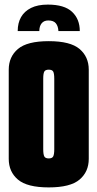

<svg xmlns="http://www.w3.org/2000/svg" viewBox="-20 -807 424 835"><path d="M188 -787Q260 -787 293.5 -755.5Q327 -724 327 -672H234Q233 -693 223 -705.5Q213 -718 190 -718Q171 -718 161 -705.5Q151 -693 151 -672H57Q57 -707 71.5 -732.5Q86 -758 115 -772.5Q144 -787 188 -787ZM192 8Q98 8 58 -26Q18 -60 18 -116V-504Q18 -560 58 -594Q98 -628 192 -628Q286 -628 326 -594Q366 -560 366 -504V-116Q366 -60 326 -26Q286 8 192 8ZM192 -118Q207 -118 211.5 -127Q216 -136 216 -158V-464Q216 -487 211.5 -495.5Q207 -504 192 -504Q177 -504 172.5 -495.5Q168 -487 168 -465V-158Q168 -136 172.5 -127Q177 -118 192 -118Z"/></svg>

Font: Smooch Sans Thin Black
Style: Regular
Weight: 900
Version: Version 1.010